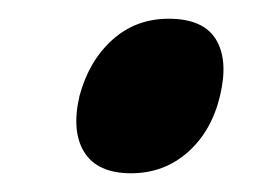

<svg xmlns="http://www.w3.org/2000/svg" viewBox="-20 -508 293 205"><path d="M120 -323Q84 -323 70 -345.5Q56 -368 65 -406Q75 -443 100 -465.5Q125 -488 160 -488Q197 -488 210.5 -466Q224 -444 215 -406Q206 -368 180.5 -345.5Q155 -323 120 -323Z"/></svg>

Font: Sinkin Sans 400 Italic
Style: Italic
Weight: 400
Italic angle: -112°
Designer: Keith Bates
Foundry: K-Type
Version: Sinkin Sans (version 1.0)  by Keith Bates   •   © 2014   www